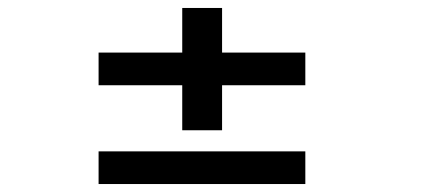

<svg xmlns="http://www.w3.org/2000/svg" viewBox="-20 -546 1112 482"><path d="M227.5 -332V-414H437.5V-526H537.5V-414H746.5V-332H537.5V-219H437.5V-332ZM227.5 -84V-166H746.5V-84Z"/></svg>

Font: Trispace Expanded Medium
Style: Regular
Weight: 500
Width: 7
Designer: Tyler Finck
Foundry: Etcetera Type Company
Version: Version 1.210; ttfautohint (v1.8.3)